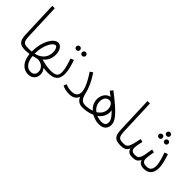

<svg xmlns="http://www.w3.org/2000/svg" viewBox="57 -1595 2700 2700"><g transform="rotate(45 1407.5 -245.0)"><path d="M247 5C271 5 281 -7 281 -21C281 -34 274 -45 254 -45C165 -45 150 -68 145 -182L125 -707H76L96 -161C100 -35 136 5 247 5Z M247 5C275 5 302 2 328 -2C342 144 418 217 516 217C644 217 679 76 604 -4C635 2 664 5 692 5C716 5 726 -6 726 -21C726 -36 717 -45 699 -45C628 -45 563 -63 512 -77C576 -122 598 -192 598 -255C598 -331 564 -401 503 -401C416 -401 326 -250 326 -52V-48C303 -45 278 -44 254 -45ZM376 -61C376 -222 450 -348 500 -348C530 -348 547 -301 547 -252C547 -130 457 -73 376 -56C376 -61 376 -61 376 -61ZM516 166C451 166 391 117 379 -12C410 -19 444 -32 465 -32C546 -32 596 25 596 86C596 133 569 166 516 166Z M870 -505C890 -505 907 -522 907 -542C907 -562 890 -580 870 -580C849 -580 833 -562 833 -542C833 -522 849 -505 870 -505ZM756 -505C776 -505 792 -522 792 -542C792 -562 776 -580 756 -580C735 -580 718 -562 718 -542C718 -522 735 -505 756 -505ZM692 5C824 5 880 -43 880 -157C880 -222 857 -308 829 -383L780 -364C810 -281 833 -205 833 -146C833 -64 793 -45 699 -45Z M1116 -45C1074 -45 1032 -55 998 -70L981 -26C1014 -7 1068 5 1117 5C1202 5 1241 -33 1257 -79C1280 -22 1323 5 1383 5C1407 5 1417 -7 1417 -21C1417 -34 1409 -45 1389 -45C1329 -45 1297 -80 1278 -163C1261 -244 1222 -336 1145 -452L1102 -424C1208 -267 1227 -185 1227 -139C1227 -82 1196 -45 1116 -45Z M1716 9C1806 9 1849 -41 1849 -110C1849 -178 1812 -255 1523 -474L1491 -434C1516 -415 1540 -397 1561 -381C1490 -369 1447 -301 1447 -222C1447 -160 1476 -106 1521 -66C1480 -52 1434 -44 1390 -44L1383 5C1448 5 1513 -7 1567 -32C1612 -6 1664 9 1716 9ZM1497 -229C1497 -285 1526 -337 1583 -337C1635 -337 1659 -281 1659 -230C1659 -178 1632 -124 1571 -88C1527 -121 1497 -169 1497 -229ZM1708 -227C1708 -237 1707 -248 1705 -258C1786 -179 1798 -138 1798 -109C1797 -64 1772 -41 1717 -41C1684 -41 1650 -48 1619 -61C1673 -99 1708 -154 1708 -227Z M2140 5C2164 5 2174 -7 2174 -21C2174 -34 2167 -45 2147 -45C2058 -45 2043 -68 2038 -182L2018 -707H1969L1989 -161C1993 -35 2029 5 2140 5Z M2508 -548C2528 -548 2545 -564 2545 -584C2545 -605 2528 -622 2508 -622C2487 -622 2470 -605 2470 -584C2470 -564 2487 -548 2508 -548ZM2451 -451C2471 -451 2488 -468 2488 -488C2488 -508 2471 -525 2451 -525C2430 -525 2413 -508 2413 -488C2413 -468 2430 -451 2451 -451ZM2565 -451C2585 -451 2602 -468 2602 -488C2602 -508 2585 -525 2565 -525C2544 -525 2528 -508 2528 -488C2528 -468 2544 -451 2565 -451ZM2140 5C2204 5 2244 -6 2271 -65C2285 -7 2329 5 2376 5C2441 5 2473 -11 2497 -63C2510 -21 2539 5 2606 5C2680 5 2751 -34 2751 -155C2751 -226 2724 -313 2700 -382L2650 -363C2676 -289 2702 -214 2702 -150C2702 -64 2659 -45 2609 -45C2548 -45 2525 -66 2525 -118C2525 -153 2536 -216 2543 -261L2497 -270C2468 -71 2454 -45 2381 -45C2325 -45 2302 -64 2303 -119C2304 -160 2315 -203 2326 -249L2280 -261C2239 -62 2224 -45 2147 -45Z"/></g></svg>

Font: Noto Sans Arabic UI Cn Lt
Style: Regular
Weight: 300
Width: 3
Designer: Monotype Design Team, Nadine Chahine and Nizar Qandah
Foundry: Monotype Imaging Inc.
Version: Version 2.010